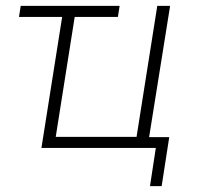

<svg xmlns="http://www.w3.org/2000/svg" viewBox="-20 -507 674 658"><path d="M494 131 514 0H122L193 -449H45L51 -487H390L384 -449H236L171 -38H448L519 -487H563L491 -37H560L534 131Z"/></svg>

Font: Nunito Sans 10pt SemiCondensed ExtraLight
Style: Italic
Weight: 250
Width: 4
Italic angle: -9°
Designer: Vernon Adams
Foundry: Vernon Adams
Version: Version 3.101;gftools[0.9.27]